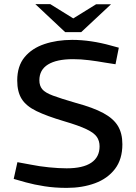

<svg xmlns="http://www.w3.org/2000/svg" viewBox="-20 -904 664 934"><path d="M304.6 10Q246.5 10 196.4 2.1Q146.4 -5.7 106.4 -16.7L46.7 -33.7L64.7 -115.1L132.7 -102.6Q170.8 -94.8 218.3 -90Q265.8 -85.2 304.1 -85.2Q383.5 -85.2 423.9 -112.4Q464.4 -139.6 464.4 -192.2Q464.4 -218.5 451.1 -238Q437.9 -257.5 400.8 -275.3Q363.7 -293.2 291.7 -314.3Q207.4 -339.3 157.4 -363.6Q107.3 -387.9 85.6 -422.6Q63.8 -457.3 63.8 -512.4Q63.8 -582.5 99.5 -625.8Q135.2 -669.1 195.9 -689.5Q256.7 -710 331.3 -710Q376 -710 424.2 -702.9Q472.5 -695.7 519.2 -682.5L558 -672L541.9 -591.5L490.5 -599.5Q453 -606.2 413.2 -611.2Q373.5 -616.2 335.3 -616.2Q255.7 -616.2 213.6 -590.3Q171.5 -564.4 171.5 -513.4Q171.5 -487.1 185.4 -470.2Q199.2 -453.2 237.6 -438.9Q276.1 -424.5 349.6 -403.2Q433.1 -380.7 482.4 -354.1Q531.7 -327.5 553.5 -291.4Q575.3 -255.3 575.3 -202.3Q575.3 -129.2 539.3 -82.1Q503.2 -35.1 442 -12.6Q380.7 10 304.6 10ZM297 -747.7 320.1 -804.4 447.4 -883.2H520L375.1 -747.7ZM297 -747.7 151.8 -884H224.4L352.7 -804.4L375.1 -747.7Z"/></svg>

Font: REM Medium
Style: Regular
Weight: 500
Designer: Octavio Pardo
Foundry: Ashler Design
Version: Version 1.005;gftools[0.9.28]